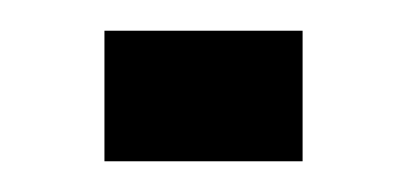

<svg xmlns="http://www.w3.org/2000/svg" viewBox="-20 -464 265 125"><path d="M48 -359V-444H177V-359Z"/></svg>

Font: Big Shoulders Text Light
Style: Regular
Weight: 300
Designer: Patric King
Foundry: XO Type Co
Version: Version 1.000; ttfautohint (v1.8.2)